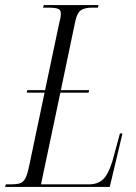

<svg xmlns="http://www.w3.org/2000/svg" viewBox="-44 -734 535 754"><path d="M-24 0 -21 -10H1Q21 -10 34 -14Q47 -18 55 -32.5Q63 -47 70 -80L131 -370H61L63 -380H133L190 -650Q193 -659 194 -667.5Q195 -676 195 -681Q195 -696 182.5 -700Q170 -704 149 -704H125L128 -714H343L340 -704H318Q289 -704 274 -694Q259 -684 252 -652L195 -380H306L304 -370H193L117 -10H305Q347 -10 368.5 -38.5Q390 -67 405 -129L427 -210H437L387 0Z"/></svg>

Font: Noto Serif Display ExtraCondensed Light
Style: Italic
Weight: 300
Width: 2
Italic angle: -12°
Designer: Monotype Design Team
Foundry: Monotype Imaging Inc.
Version: Version 2.009